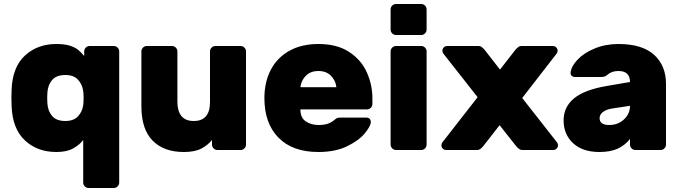

<svg xmlns="http://www.w3.org/2000/svg" viewBox="-20 -750 3403 960"><path d="M37 -261 38 -301Q42 -414 104.5 -472Q167 -530 262 -530Q303 -530 329.5 -521.5Q356 -513 370.5 -501Q385 -489 401 -470V-493Q401 -504 409 -512Q417 -520 428 -520H549Q560 -520 568 -512Q576 -504 576 -493V163Q576 174 568 182Q560 190 549 190H423Q412 190 404 182Q396 174 396 163V-50Q378 -26 346 -8Q314 10 262 10Q166 10 104 -48.5Q42 -107 38 -220ZM396 -225Q398 -235 398 -260Q398 -285 396 -295Q391 -329 369.5 -352Q348 -375 307 -375Q263 -375 241.5 -351Q220 -327 217 -288Q216 -278 216 -260Q216 -242 217 -232Q220 -193 241.5 -169Q263 -145 307 -145Q348 -145 370 -168.5Q392 -192 396 -225Z M714 -520H840Q851 -520 859 -512Q867 -504 867 -493V-240Q867 -195 887 -170Q907 -145 949 -145Q1030 -145 1030 -240V-493Q1030 -504 1038 -512Q1046 -520 1057 -520H1183Q1194 -520 1202 -512Q1210 -504 1210 -493V-27Q1210 -16 1202 -8Q1194 0 1183 0H1067Q1056 0 1048 -8Q1040 -16 1040 -27V-50Q1019 -24 986.5 -7Q954 10 899 10Q799 10 743 -47Q687 -104 687 -218V-493Q687 -504 695 -512Q703 -520 714 -520Z M1572 -125Q1600 -125 1618 -131Q1636 -137 1649 -148Q1660 -157 1665 -159.5Q1670 -162 1682 -162H1812Q1822 -162 1828 -156Q1834 -150 1834 -140Q1834 -120 1804 -83.5Q1774 -47 1715 -18.5Q1656 10 1572 10Q1443 10 1372.5 -61.5Q1302 -133 1302 -260Q1302 -339 1333.5 -400Q1365 -461 1426 -495.5Q1487 -530 1572 -530Q1665 -530 1725.5 -490.5Q1786 -451 1814 -388.5Q1842 -326 1842 -258V-230Q1842 -219 1834 -211Q1826 -203 1815 -203H1482Q1482 -161 1509 -143Q1536 -125 1572 -125ZM1662 -314Q1658 -348 1634.5 -371.5Q1611 -395 1572 -395Q1533 -395 1509.5 -371.5Q1486 -348 1482 -314Z M2086 -575H1960Q1949 -575 1941 -583Q1933 -591 1933 -602V-703Q1933 -714 1941 -722Q1949 -730 1960 -730H2086Q2097 -730 2105 -722Q2113 -714 2113 -703V-602Q2113 -591 2105 -583Q2097 -575 2086 -575ZM2086 0H1960Q1949 0 1941 -8Q1933 -16 1933 -27V-493Q1933 -504 1941 -512Q1949 -520 1960 -520H2086Q2097 -520 2105 -512Q2113 -504 2113 -493V-27Q2113 -16 2105 -8Q2097 0 2086 0Z M2766 -37Q2770 -31 2770 -23Q2770 -14 2763 -7Q2756 0 2746 0H2593Q2582 0 2575 -5.5Q2568 -11 2561 -19L2478 -124L2396 -19Q2389 -11 2382 -5.5Q2375 0 2364 0H2211Q2201 0 2194 -7Q2187 -14 2187 -23Q2187 -31 2191 -37L2368 -264L2196 -483Q2192 -489 2192 -497Q2192 -506 2199 -513Q2206 -520 2216 -520H2371Q2382 -520 2389 -514.5Q2396 -509 2403 -501L2480 -402L2557 -501Q2564 -509 2571 -514.5Q2578 -520 2589 -520H2744Q2754 -520 2761 -513Q2768 -506 2768 -497Q2768 -489 2764 -483L2591 -260Z M3130 -340Q3130 -395 3072 -395Q3039 -395 3018 -377Q3010 -369 3002 -367Q2994 -365 2982 -365H2855Q2845 -365 2838.5 -371Q2832 -377 2833 -387Q2836 -418 2867.5 -451.5Q2899 -485 2953 -507.5Q3007 -530 3072 -530Q3191 -530 3250.5 -476Q3310 -422 3310 -330V-27Q3310 -16 3302 -8Q3294 0 3283 0H3157Q3146 0 3138 -8Q3130 -16 3130 -27V-55Q3104 -23 3068 -6.5Q3032 10 2977 10Q2893 10 2845.5 -34Q2798 -78 2798 -148Q2798 -215 2850 -258Q2902 -301 3013 -320ZM3038 -207Q3010 -202 2994 -189.5Q2978 -177 2978 -159Q2978 -125 3026 -125Q3070 -125 3100 -153Q3130 -181 3130 -221Z"/></svg>

Font: Hezaedrus
Style: Bold
Weight: 700
Designer: Hubert & Fischer
Foundry: Hubert & Fischer
Version: Version 1.10;September 3, 2019;FontCreator 11.5.0.2425 64-bi